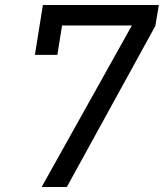

<svg xmlns="http://www.w3.org/2000/svg" viewBox="-20 -750 657 770"><path d="M147 0 509 -648H229L210 -530H120L152 -730H617L603 -646L248 0Z"/></svg>

Font: NKDuy Mono
Style: Italic
Weight: 400
Italic angle: -9°
Monospace: yes
Designer: NKDuy
Foundry: NKDuy
Version: Version 2.251; ttfautohint (v1.8.4.7-5d5b)